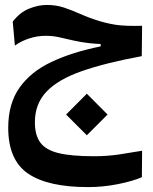

<svg xmlns="http://www.w3.org/2000/svg" viewBox="-20 -449 626 787"><path d="M340.8 317.9Q176.3 317.9 95 262.5Q13.7 207 13.7 74.7Q13.7 -24.4 60.1 -89.8Q106.4 -155.3 191.4 -195.3Q276.4 -235.4 392.6 -258.8V-268.6Q368.7 -269.5 342.3 -272.5Q315.9 -275.4 279.8 -283.2Q245.6 -291.5 220 -296.9Q194.3 -302.2 167 -302.2Q132.8 -302.2 99.9 -291.5Q66.9 -280.8 41 -262.2L32.2 -360.4Q61 -397.9 98.6 -413.3Q136.2 -428.7 171.9 -428.7Q210.9 -428.7 243.2 -417.7Q275.4 -406.7 309.6 -391.6Q343.8 -376 388.7 -362.3Q435.1 -348.6 472.7 -345.2Q498.5 -342.8 532.2 -342.8Q546.9 -342.8 562.5 -343.3L561 -218.8Q412.6 -191.4 315.4 -157.5Q218.3 -123.5 170.7 -73.5Q123 -23.4 123 52.2Q123 104.5 145 135Q167 165.5 219.7 178.5Q272.5 191.4 364.3 191.4Q419.4 191.4 468.3 184.1Q517.1 176.8 562.5 168.9L561.5 277.3Q524.4 293.5 463.6 305.7Q402.8 317.9 340.8 317.9ZM335.9 105.5 251 20.5 335.9 -64.9 420.9 20.5Z"/></svg>

Font: CaskaydiaCove NF SemiBold
Style: Regular
Weight: 600
Designer: Aaron Bell
Foundry: Saja Typeworks
Version: Version 2111.001; VTT 6.35;Nerd Fonts 3.2.1